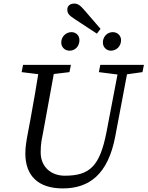

<svg xmlns="http://www.w3.org/2000/svg" viewBox="-20 -1029 818 1064"><path d="M120.4 -179.1C120.4 -53.8 192.8 15.1 328 15.1C474 15.1 578.9 -62.1 618.8 -273.7L693.7 -669.7H641.4L570.4 -298.2C533.6 -108.3 477.6 -55.3 339 -55.3C265.9 -55.3 205.4 -101.3 205.4 -185.1C205.4 -231.7 211.3 -255.8 216.4 -282L287.4 -669.7H200.3C184.3 -566.7 166.3 -462.8 147.3 -359.9L133.3 -285.6C126.3 -248.7 120.4 -211.9 120.4 -179.1ZM99.8 -629.3 221.3 -614.3H240.5L365 -629.3L373.1 -669.7H107.8L99.8 -629.3ZM527.8 -629.3 644.5 -614.4H663.7L769.5 -629.3L777.6 -669.7H535.9L527.8 -629.3ZM365.8 -748.1C395.9 -748.1 420.2 -772.2 420.2 -806.6C420.2 -831.8 402 -850.9 375.8 -850.9C347.6 -850.9 319.4 -827.8 319.4 -793.5C319.4 -765.2 341.6 -748.1 365.8 -748.1ZM516.8 -842.7 537.2 -869 457.6 -961.2C429.7 -994.3 415.5 -1009.2 391.4 -1009.2C369.3 -1009.2 353.1 -997 353.1 -976.8C353.1 -953.8 361 -944.6 401 -918.6L516.8 -842.7ZM594.5 -748.1C624.7 -748.1 650.9 -772.2 650.9 -806.6C650.9 -831.8 630.8 -850.9 604.6 -850.9C576.4 -850.9 550.1 -827.8 550.1 -793.5C550.1 -765.2 572.3 -748.1 594.5 -748.1Z"/></svg>

Font: Source Serif Variable
Style: Italic
Weight: 389
Italic angle: -12°
Designer: Frank Grießhammer
Foundry: Adobe Systems Incorporated
Version: Version 3.001;hotconv 1.0.111;makeotfexe 2.5.65597